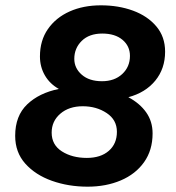

<svg xmlns="http://www.w3.org/2000/svg" viewBox="-20 -690 661 721"><path d="M309 11Q237 11 175 -11Q113 -33 75 -75.5Q37 -118 37 -180Q37 -255 82 -298Q127 -341 201 -356Q167 -375 148.5 -407Q130 -439 130 -478Q130 -538 160 -581Q190 -624 241.5 -647Q293 -670 359 -670Q425 -670 479.5 -650Q534 -630 567 -591Q600 -552 600 -496Q600 -432 563 -387Q526 -342 462 -325Q505 -302 529 -268Q553 -234 553 -189Q553 -126 521 -81Q489 -36 433.5 -12.5Q378 11 309 11ZM363 -385Q410 -385 439 -412Q468 -439 468 -480Q468 -517 440 -540.5Q412 -564 364 -564Q315 -564 287 -536.5Q259 -509 259 -469Q259 -434 287 -409.5Q315 -385 363 -385ZM306 -97Q358 -97 388.5 -123.5Q419 -150 419 -195Q419 -240 380.5 -265.5Q342 -291 291 -291Q239 -291 206.5 -263Q174 -235 174 -192Q174 -146 212.5 -121.5Q251 -97 306 -97Z"/></svg>

Font: Work Sans SemiBold
Style: Italic
Weight: 600
Italic angle: -13°
Designer: Wei Huang
Foundry: Wei Huang
Version: Version 2.012; ttfautohint (v1.8.3)